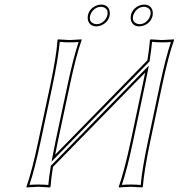

<svg xmlns="http://www.w3.org/2000/svg" viewBox="-20 -821 785 844"><path d="M200.7 -444.8Q228 -574.2 232.9 -645L235.8 -647.9Q237.8 -647.9 286.1 -645Q286.1 -645 338.9 -647.9V-645Q314.5 -577.6 286.6 -444.8L234.4 -200.2Q228 -170.9 222.7 -141.1L627.9 -555.7Q636.2 -606.4 639.2 -645L641.6 -647.9Q643.6 -647.9 691.9 -645Q691.9 -645 744.6 -647.9L745.1 -645Q720.7 -577.6 692.4 -444.8L640.6 -200.2Q613.3 -70.8 607.9 0L605.5 2.9Q603.5 2.9 555.2 0Q555.2 0 502.4 2.9L502 0Q526.4 -68.8 554.7 -200.2L606.4 -444.8Q613.3 -476.1 618.2 -502L212.9 -87.4Q204.6 -36.1 202.1 0L199.2 2.9Q197.3 2.9 148.9 0Q148.9 0 96.2 2.9V0Q120.6 -68.8 148.4 -200.2ZM366.2 -752.9Q372.6 -783.2 403.3 -796.4Q414.6 -800.8 424.3 -800.8Q453.6 -800.8 461.4 -774.4Q463.9 -763.7 461.9 -752.9Q455.6 -722.7 424.8 -709.5Q413.6 -705.1 403.8 -705.1Q374.5 -705.1 366.7 -731.9Q364.3 -742.2 366.2 -752.9ZM555.2 -752.9Q561.5 -783.2 592.3 -796.4Q603.5 -800.8 613.3 -800.8Q642.6 -800.8 650.4 -774.4Q652.8 -763.7 650.9 -752.9Q644.5 -722.7 614.3 -709.5Q603 -705.1 592.8 -705.1Q563.5 -705.1 555.7 -731.9Q553.2 -742.2 555.2 -752.9ZM210.4 -442.9 158.2 -197.8Q132.3 -75.2 109.4 -8.3Q127.9 -9.8 148.9 -9.8Q174.3 -9.8 192.4 -7.8Q195.3 -42.5 203.1 -88.4L203.6 -92.3L634.3 -532.7L627.9 -500Q622.6 -473.6 616.2 -442.9L564.5 -197.8Q538.6 -75.2 515.6 -8.3Q534.2 -9.8 555.2 -9.8Q580.6 -9.8 598.6 -7.8Q604.5 -78.6 630.9 -202.1L682.6 -447.3Q709 -570.8 731.4 -636.2Q712.9 -634.8 691.9 -634.8Q666.5 -634.8 648.4 -637.2Q645 -600.1 637.7 -553.7L637.2 -550.8L206.5 -110.4L212.9 -143.1Q218.8 -173.8 224.6 -202.1L276.9 -447.3Q303.2 -570.8 325.7 -636.2Q307.1 -634.8 286.1 -634.8Q260.7 -634.8 242.7 -637.2Q236.3 -565.9 210.4 -442.9ZM376 -751Q370.6 -724.6 393.6 -716.8Q396 -716.3 397 -715.8Q400.9 -715.3 403.8 -714.8Q430.7 -714.8 446.8 -741.2Q450.7 -748.5 452.1 -754.9Q457.5 -781.2 435.1 -789.1Q432.6 -789.6 431.2 -790.5Q427.2 -791 424.3 -791Q397.5 -791 381.3 -764.6Q377.4 -757.3 376 -751ZM564.9 -751Q559.6 -724.6 582.5 -716.8Q585 -716.3 585.9 -715.8Q589.8 -715.3 592.8 -714.8Q619.6 -714.8 635.7 -741.2Q639.6 -748.5 641.1 -754.9Q646.5 -781.2 624 -789.1Q621.6 -789.6 620.1 -790.5Q616.2 -791 613.3 -791Q586.4 -791 570.8 -764.6Q566.4 -757.3 564.9 -751Z"/></svg>

Font: Linux Biolinum Outline O
Style: Italic
Weight: 400
Italic angle: -12°
Designer: Philipp H. Poll
Foundry: Philipp H. Poll
Version: Version 0.6.2